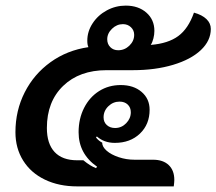

<svg xmlns="http://www.w3.org/2000/svg" viewBox="-20 -664 771 684"><path d="M35 -193Q35 -270 68 -335Q101 -400 160 -442.5Q219 -485 295 -496Q291 -504 291 -519Q291 -552 310 -581Q329 -610 360.5 -627Q392 -644 428 -644Q473 -644 501.5 -619Q530 -594 530 -554Q530 -541 526.5 -527Q523 -513 517 -504Q579 -509 615 -535.5Q651 -562 671 -619Q700 -611 715.5 -596Q731 -581 731 -561Q731 -519 695.5 -485.5Q660 -452 596.5 -433Q533 -414 454 -414H360Q263 -414 205 -358Q147 -302 147 -208Q147 -152 174.5 -122.5Q202 -93 255 -93H277Q301 -73 322 -65L326 -70Q260 -116 260 -193Q260 -241 279.5 -279.5Q299 -318 333 -339.5Q367 -361 410 -361Q456 -361 484.5 -336.5Q513 -312 513 -273Q513 -221 478.5 -188Q444 -155 389 -155Q351 -155 325 -178L322 -174Q333 -161 344 -156Q344 -141 360 -127Q376 -113 403 -104Q430 -95 459 -95H525Q561 -95 581 -76Q601 -57 601 -23Q601 -16 599 0H255Q190 0 140 -24Q90 -48 62.5 -92Q35 -136 35 -193ZM458 -540Q458 -556 446.5 -567Q435 -578 418 -578Q396 -578 379 -561.5Q362 -545 362 -524Q362 -507 373 -496Q384 -485 401 -485Q424 -485 441 -501.5Q458 -518 458 -540ZM446 -264Q446 -281 435 -291.5Q424 -302 406 -302Q383 -302 366 -285.5Q349 -269 349 -246Q349 -229 360.5 -218.5Q372 -208 390 -208Q413 -208 429.5 -225Q446 -242 446 -264Z"/></svg>

Font: K2D SemiBold
Style: Italic
Weight: 600
Italic angle: -10°
Designer: Katatrad Aksorn Co.,Ltd.
Foundry: Cadson Demak Co.,Ltd.
Version: Version 1.000; ttfautohint (v1.6)